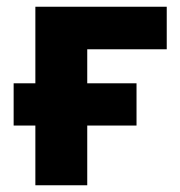

<svg xmlns="http://www.w3.org/2000/svg" viewBox="-20 -550 535 570"><path d="M20.5 -177.3V-302.7H85V-530H475V-403.7H239V-302.7H385.3V-177.3H239V0H85V-177.3Z"/></svg>

Font: Golos Text
Style: Regular
Weight: 400
Designer: A.Korolkova, Vitaly Kuzmin
Foundry: ParaType Ltd
Version: Version 2.004